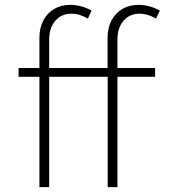

<svg xmlns="http://www.w3.org/2000/svg" viewBox="-20 -767 712 787"><path d="M181.6 0H141.6V-452.1H56.2V-488.3H141.6V-612.3Q141.6 -652.8 157.5 -683.1Q173.3 -713.4 201.9 -730.2Q230.5 -747.1 268.1 -747.1Q289.6 -747.1 312 -741.2Q334.5 -735.4 355.5 -723.6L340.3 -690.9Q323.2 -700.7 306.4 -705.8Q289.6 -710.9 272.9 -710.9Q231.9 -710.9 206.8 -681.9Q181.6 -652.8 181.6 -605V-488.3H420.9V-612.3Q420.9 -652.8 437 -683.1Q453.1 -713.4 481.4 -730.2Q509.8 -747.1 547.4 -747.1Q569.3 -747.1 591.6 -741.2Q613.8 -735.4 635.3 -723.6L619.6 -690.9Q585.4 -710.9 552.2 -710.9Q511.2 -710.9 486.3 -681.9Q461.4 -652.8 461.4 -605V-488.3H615.7V-452.1H461.4V0H421.4V-452.1H181.6Z"/></svg>

Font: Kumbh Sans ExtraLight
Style: Regular
Weight: 250
Version: Version 1.005